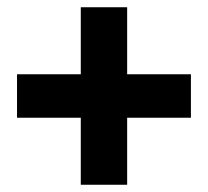

<svg xmlns="http://www.w3.org/2000/svg" viewBox="-20 -616 574 530"><path d="M507 -291H331V-106H203V-291H27V-411H203V-596H331V-411H507Z"/></svg>

Font: Bitter ExtraBold
Style: Regular
Weight: 800
Designer: Sol Matas, and Bitter project Authors
Foundry: Sol Matas
Version: Version 2.001